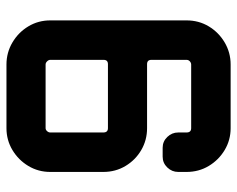

<svg xmlns="http://www.w3.org/2000/svg" viewBox="-88 -628 716 579"><g transform="rotate(90 269.5 -338.0)"><path d="M498 -132Q498 -96 480 -66Q462 -36 432 -18Q402 0 366 0H174Q138 0 107.5 -18Q77 -36 59 -66Q41 -96 41 -132V-543Q41 -580 59 -610Q77 -640 107.5 -658Q138 -676 174 -676H366Q402 -676 432 -658Q462 -640 480 -610Q498 -580 498 -543V-518Q498 -499 484.5 -485Q471 -471 452 -471H425Q406 -471 392.5 -485Q379 -499 379 -518V-543Q379 -557 366 -557H174Q169 -557 164.5 -553Q160 -549 160 -543V-437Q160 -424 173 -424H366Q402 -424 432 -406.5Q462 -389 480 -359Q498 -329 498 -292ZM379 -132V-292Q379 -306 366 -306H173Q160 -306 160 -293V-132Q160 -127 164.5 -122.5Q169 -118 174 -118H366Q371 -118 375 -122.5Q379 -127 379 -132Z"/></g></svg>

Font: Monomaniac One
Style: Regular
Weight: 400
Version: Version 1.000; ttfautohint (v1.8.3)